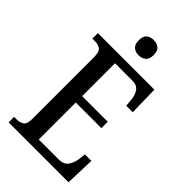

<svg xmlns="http://www.w3.org/2000/svg" viewBox="-270 -998 1086 1086"><g transform="rotate(45 273.0 -455.0)"><path d="M29 0V-44H49Q77 -44 93.5 -56.5Q110 -69 110 -108V-601Q110 -646 92.5 -658Q75 -670 49 -670H29V-714H481L485 -537H433L429 -581Q426 -615 410 -638.5Q394 -662 356 -662H218V-399H423V-348H218V-52H378Q417 -52 434.5 -76Q452 -100 457 -133L462 -177H514L508 0ZM280 -788Q255 -788 238 -802Q221 -816 221 -849Q221 -883 238 -896.5Q255 -910 280 -910Q305 -910 322.5 -896.5Q340 -883 340 -849Q340 -816 322.5 -802Q305 -788 280 -788Z"/></g></svg>

Font: Noto Serif Lao Condensed Medium
Style: Regular
Weight: 500
Width: 3
Designer: Monotype Design Team
Foundry: Monotype Imaging Inc.
Version: Version 2.003; ttfautohint (v1.8.4.7-5d5b)